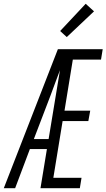

<svg xmlns="http://www.w3.org/2000/svg" viewBox="-35 -995 563 1015"><path d="M-15 0 271 -735H508L499 -680H350L306 -410H442L432 -355H296L247 -55H396L387 0H179L213 -207H123L45 0ZM144 -260H222L282 -624Q270 -591 257 -557.5Q244 -524 232 -490ZM318 -799 283 -831 418 -975 462 -935Z"/></svg>

Font: Iosevka Light Oblique
Style: Regular
Weight: 300
Italic angle: -9°
Monospace: yes
Designer: Belleve Invis
Foundry: Belleve Invis
Version: Version 32.5.0; ttfautohint (v1.8.4)